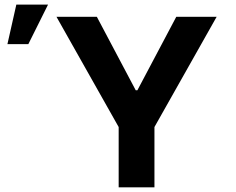

<svg xmlns="http://www.w3.org/2000/svg" viewBox="-20 -799 1008 819"><path d="M220.9 -727.3H393.1L558.9 -414.1H566.1L731.9 -727.3H904.1L638.8 -257.1V0H486.2V-257.1ZM11.7 -610.8 49.7 -779.5H185L100.9 -610.8Z"/></svg>

Font: InterMG
Style: Bold
Weight: 700
Designer: Rasmus Andersson
Foundry: rsms
Version: Version 3.019;December 26, 2023;FontCreator 15.0.0.2955 64-b